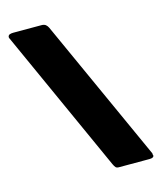

<svg xmlns="http://www.w3.org/2000/svg" viewBox="-111 -824 766 906"><g transform="rotate(-15 271.5 -371.0)"><path d="M15.6 -720.7Q14.6 -721.7 14.6 -722.7Q14.6 -724.6 13.7 -726.6Q13.7 -735.4 21.5 -739.3Q29.3 -742.2 39.1 -742.2Q85.9 -742.2 177.7 -742.2Q190.4 -742.2 198.2 -736.3Q206.1 -729.5 210 -720.7Q315.4 -487.3 526.4 -22.5Q526.4 -12.7 528.3 -12.7Q528.3 0 506.8 0Q457 0 357.4 0Q346.7 0 341.8 -4.9Q336.9 -9.8 331.1 -22.5Q225.6 -254.9 15.6 -720.7Z"/></g></svg>

Font: Cocogoose
Style: Regular
Weight: 400
Designer: Cosimo Lorenzo Pancini
Version: Version 1.000